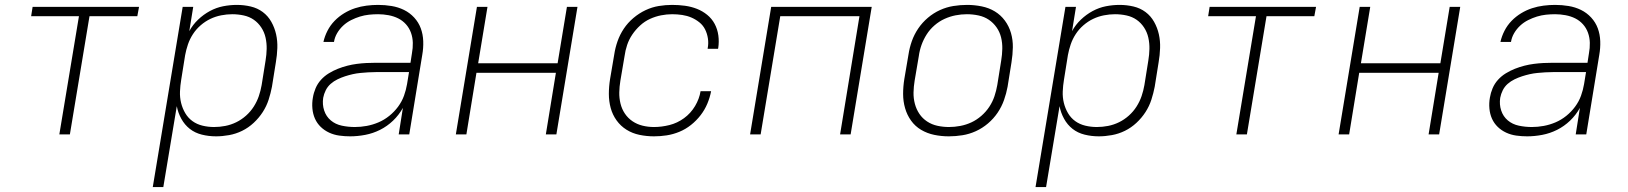

<svg xmlns="http://www.w3.org/2000/svg" viewBox="-20 -548 6640 783"><path d="M222 0 302 -482H107L113 -520H547L540 -482H345L265 0Z M603 215 725 -520H768L752 -421Q766 -447 788 -468Q810 -489 836 -503Q862 -517 890 -522.5Q918 -528 946 -528Q975 -528 1002.5 -521.5Q1030 -515 1051.5 -499Q1073 -483 1086.5 -459Q1100 -435 1106 -408Q1112 -381 1111 -352Q1110 -323 1105 -294L1089 -194Q1084 -168 1075.5 -141.5Q1067 -115 1051.5 -91Q1036 -67 1014.5 -47Q993 -27 967.5 -14.5Q942 -2 914.5 3Q887 8 861 8Q831 8 803 1Q775 -6 754 -22.5Q733 -39 719.5 -63.5Q706 -88 701 -115L646 215ZM853 -30Q876 -30 899 -34.5Q922 -39 943.5 -49.5Q965 -60 983.5 -76.5Q1002 -93 1015 -113.5Q1028 -134 1035.5 -156Q1043 -178 1047 -201L1063 -301Q1067 -325 1067.5 -348.5Q1068 -372 1063 -394.5Q1058 -417 1045.5 -436Q1033 -455 1015 -467.5Q997 -480 974 -485Q951 -490 927 -490Q905 -490 882 -485.5Q859 -481 838 -471Q817 -461 798.5 -445Q780 -429 767 -409Q754 -389 746.5 -367Q739 -345 735 -323L719 -223Q715 -199 714 -175Q713 -151 718.5 -128.5Q724 -106 735.5 -86.5Q747 -67 765 -54Q783 -41 806 -35.5Q829 -30 853 -30Z M1408 8Q1386 8 1364 5Q1342 2 1322.5 -7Q1303 -16 1288 -30.5Q1273 -45 1264.5 -64Q1256 -83 1254 -105.5Q1252 -128 1256 -150Q1259 -169 1267 -188Q1275 -207 1289 -222.5Q1303 -238 1321 -249Q1339 -260 1358 -267.5Q1377 -275 1396.5 -280Q1416 -285 1435.5 -287.5Q1455 -290 1474 -291Q1493 -292 1513 -292H1654L1660 -331Q1664 -352 1663.5 -373.5Q1663 -395 1656 -414.5Q1649 -434 1635.5 -449Q1622 -464 1604 -473Q1586 -482 1564.5 -486Q1543 -490 1522 -490Q1503 -490 1484.5 -488Q1466 -486 1448 -480.5Q1430 -475 1412 -466Q1394 -457 1379.5 -443.5Q1365 -430 1355 -413Q1345 -396 1342 -377H1299Q1304 -400 1315.5 -422.5Q1327 -445 1344.5 -463Q1362 -481 1383.5 -494Q1405 -507 1428 -514.5Q1451 -522 1475 -525Q1499 -528 1522 -528Q1550 -528 1577 -523.5Q1604 -519 1627.5 -507.5Q1651 -496 1669 -476.5Q1687 -457 1696 -432.5Q1705 -408 1706 -380Q1707 -352 1702 -324L1649 0H1606L1623 -108Q1607 -79 1583 -56Q1559 -33 1530 -18.5Q1501 -4 1469.5 2Q1438 8 1408 8ZM1427 -30Q1451 -30 1475.5 -34.5Q1500 -39 1523.5 -49Q1547 -59 1567.5 -75.5Q1588 -92 1603.5 -113Q1619 -134 1627.5 -157.5Q1636 -181 1640 -205L1648 -254H1513Q1497 -254 1481.5 -253Q1466 -252 1450 -250.5Q1434 -249 1418.5 -245.5Q1403 -242 1387.5 -237Q1372 -232 1356.5 -224.5Q1341 -217 1328.5 -206Q1316 -195 1308.5 -180Q1301 -165 1298 -149Q1294 -122 1302 -97.5Q1310 -73 1329 -57Q1348 -41 1374 -35.5Q1400 -30 1427 -30Z M1839 0 1925 -520H1968L1930 -290H2254L2292 -520H2335L2249 0H2206L2247 -251H1923L1882 0Z M2647 8Q2617 8 2588 2Q2559 -4 2535 -19Q2511 -34 2494.5 -57Q2478 -80 2470.5 -107.5Q2463 -135 2463 -165Q2463 -195 2468 -226L2485 -326Q2489 -353 2498.5 -380Q2508 -407 2524 -431Q2540 -455 2563 -474.5Q2586 -494 2612.5 -506.5Q2639 -519 2666.5 -523.5Q2694 -528 2721 -528Q2748 -528 2773.5 -524.5Q2799 -521 2822 -512Q2845 -503 2864 -487.5Q2883 -472 2894.5 -450.5Q2906 -429 2909.5 -403.5Q2913 -378 2909 -352Q2909 -351 2908.5 -350Q2908 -349 2908 -349H2866Q2866 -349 2866 -349.5Q2866 -350 2866 -351Q2870 -371 2867 -391Q2864 -411 2855.5 -428Q2847 -445 2832 -457Q2817 -469 2799.5 -476.5Q2782 -484 2762 -487Q2742 -490 2721 -490Q2699 -490 2676 -485.5Q2653 -481 2631 -471Q2609 -461 2590.5 -444Q2572 -427 2558.5 -407Q2545 -387 2537.5 -364.5Q2530 -342 2527 -319L2510 -219Q2506 -195 2505.5 -171.5Q2505 -148 2510.5 -125.5Q2516 -103 2528.5 -84.5Q2541 -66 2559.5 -53.5Q2578 -41 2600.5 -35.5Q2623 -30 2647 -30Q2678 -30 2710 -38Q2742 -46 2769.5 -66Q2797 -86 2814.5 -115.5Q2832 -145 2837 -176H2880Q2875 -150 2864.5 -125Q2854 -100 2837 -78Q2820 -56 2798 -38.5Q2776 -21 2750.5 -10.5Q2725 0 2699 4Q2673 8 2647 8Z M3039 0 3125 -520H3535L3449 0H3406L3485 -482H3162L3082 0Z M3850 8Q3850 8 3850 8Q3850 8 3850 8H3849Q3819 8 3790 2Q3761 -4 3736.5 -18.5Q3712 -33 3695.5 -56Q3679 -79 3671 -107Q3663 -135 3663 -165Q3663 -195 3668 -226L3685 -326Q3689 -353 3698.5 -380Q3708 -407 3724.5 -431.5Q3741 -456 3764 -475.5Q3787 -495 3813.5 -507Q3840 -519 3868 -523.5Q3896 -528 3924 -528Q3924 -528 3924 -528Q3924 -528 3924 -528Q3954 -528 3983.5 -522Q4013 -516 4037 -501.5Q4061 -487 4078 -464Q4095 -441 4103 -413Q4111 -385 4110.5 -355Q4110 -325 4105 -294L4089 -194Q4084 -167 4074.5 -140Q4065 -113 4048.5 -88.5Q4032 -64 4009 -44.5Q3986 -25 3959.5 -13Q3933 -1 3905 3.5Q3877 8 3850 8ZM3850 -30Q3873 -30 3896.5 -34.5Q3920 -39 3941.5 -49Q3963 -59 3982 -75.5Q4001 -92 4014.5 -112.5Q4028 -133 4035.5 -155.5Q4043 -178 4047 -201L4063 -301Q4067 -325 4067.5 -349Q4068 -373 4062.5 -395.5Q4057 -418 4044 -436.5Q4031 -455 4012.5 -467.5Q3994 -480 3970.5 -485Q3947 -490 3923 -490Q3900 -490 3877 -485.5Q3854 -481 3832 -471Q3810 -461 3791 -444.5Q3772 -428 3759 -407.5Q3746 -387 3738 -364.5Q3730 -342 3727 -319L3710 -219Q3706 -195 3705.5 -171Q3705 -147 3711 -124.5Q3717 -102 3729.5 -83.5Q3742 -65 3761 -52.5Q3780 -40 3803 -35Q3826 -30 3850 -30Z M4203 215 4325 -520H4368L4352 -421Q4366 -447 4388 -468Q4410 -489 4436 -503Q4462 -517 4490 -522.5Q4518 -528 4546 -528Q4575 -528 4602.5 -521.5Q4630 -515 4651.5 -499Q4673 -483 4686.5 -459Q4700 -435 4706 -408Q4712 -381 4711 -352Q4710 -323 4705 -294L4689 -194Q4684 -168 4675.5 -141.5Q4667 -115 4651.5 -91Q4636 -67 4614.5 -47Q4593 -27 4567.5 -14.5Q4542 -2 4514.5 3Q4487 8 4461 8Q4431 8 4403 1Q4375 -6 4354 -22.5Q4333 -39 4319.5 -63.5Q4306 -88 4301 -115L4246 215ZM4453 -30Q4476 -30 4499 -34.5Q4522 -39 4543.5 -49.5Q4565 -60 4583.5 -76.5Q4602 -93 4615 -113.5Q4628 -134 4635.5 -156Q4643 -178 4647 -201L4663 -301Q4667 -325 4667.5 -348.5Q4668 -372 4663 -394.5Q4658 -417 4645.5 -436Q4633 -455 4615 -467.5Q4597 -480 4574 -485Q4551 -490 4527 -490Q4505 -490 4482 -485.5Q4459 -481 4438 -471Q4417 -461 4398.5 -445Q4380 -429 4367 -409Q4354 -389 4346.5 -367Q4339 -345 4335 -323L4319 -223Q4315 -199 4314 -175Q4313 -151 4318.5 -128.5Q4324 -106 4335.5 -86.5Q4347 -67 4365 -54Q4383 -41 4406 -35.5Q4429 -30 4453 -30Z M5022 0 5102 -482H4907L4913 -520H5347L5340 -482H5145L5065 0Z M5439 0 5525 -520H5568L5530 -290H5854L5892 -520H5935L5849 0H5806L5847 -251H5523L5482 0Z M6208 8Q6186 8 6164 5Q6142 2 6122.5 -7Q6103 -16 6088 -30.5Q6073 -45 6064.5 -64Q6056 -83 6054 -105.5Q6052 -128 6056 -150Q6059 -169 6067 -188Q6075 -207 6089 -222.5Q6103 -238 6121 -249Q6139 -260 6158 -267.5Q6177 -275 6196.5 -280Q6216 -285 6235.5 -287.5Q6255 -290 6274 -291Q6293 -292 6313 -292H6454L6460 -331Q6464 -352 6463.5 -373.5Q6463 -395 6456 -414.5Q6449 -434 6435.5 -449Q6422 -464 6404 -473Q6386 -482 6364.5 -486Q6343 -490 6322 -490Q6303 -490 6284.5 -488Q6266 -486 6248 -480.5Q6230 -475 6212 -466Q6194 -457 6179.5 -443.5Q6165 -430 6155 -413Q6145 -396 6142 -377H6099Q6104 -400 6115.5 -422.5Q6127 -445 6144.5 -463Q6162 -481 6183.5 -494Q6205 -507 6228 -514.5Q6251 -522 6275 -525Q6299 -528 6322 -528Q6350 -528 6377 -523.5Q6404 -519 6427.5 -507.5Q6451 -496 6469 -476.5Q6487 -457 6496 -432.5Q6505 -408 6506 -380Q6507 -352 6502 -324L6449 0H6406L6423 -108Q6407 -79 6383 -56Q6359 -33 6330 -18.5Q6301 -4 6269.5 2Q6238 8 6208 8ZM6227 -30Q6251 -30 6275.5 -34.5Q6300 -39 6323.5 -49Q6347 -59 6367.5 -75.5Q6388 -92 6403.5 -113Q6419 -134 6427.5 -157.5Q6436 -181 6440 -205L6448 -254H6313Q6297 -254 6281.5 -253Q6266 -252 6250 -250.5Q6234 -249 6218.5 -245.5Q6203 -242 6187.5 -237Q6172 -232 6156.5 -224.5Q6141 -217 6128.5 -206Q6116 -195 6108.5 -180Q6101 -165 6098 -149Q6094 -122 6102 -97.5Q6110 -73 6129 -57Q6148 -41 6174 -35.5Q6200 -30 6227 -30Z"/></svg>

Font: Iosevka SS04 XLt Ex Obl
Style: Regular
Weight: 200
Width: 7
Italic angle: -9°
Monospace: yes
Designer: Belleve Invis
Foundry: Belleve Invis
Version: Version 19.0.0; ttfautohint (v1.8.4)